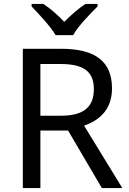

<svg xmlns="http://www.w3.org/2000/svg" viewBox="-20 -964 662 984"><path d="M265 -784H355C379 -829 442 -893 480 -931V-944H418C383 -921 345 -888 309 -852C276 -888 237 -921 202 -944H142V-931C178 -893 239 -829 265 -784ZM294 -714H97V0H187V-295H329L502 0H607L411 -320C483 -345 554 -397 554 -511C554 -647 471 -714 294 -714ZM289 -636C406 -636 461 -600 461 -507C461 -417 410 -371 294 -371H187V-636Z"/></svg>

Font: Noto Sans Miao
Style: Regular
Weight: 400
Designer: Monotype Design Team
Foundry: Monotype Imaging Inc.
Version: Version 2.003